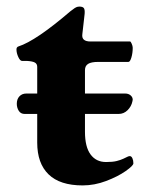

<svg xmlns="http://www.w3.org/2000/svg" viewBox="-20 -549 438 583"><path d="M385 -53Q385 -46 361.5 -29.5Q338 -13 302.5 0.5Q267 14 231 14Q162 14 127.5 -19.5Q93 -53 93 -116V-203H55Q43 -203 37 -212.5Q31 -222 31 -234Q31 -248 39 -256.5Q47 -265 60 -265H93V-346Q93 -355 86 -359Q79 -363 62 -364H47Q41 -364 35.5 -376Q30 -388 30 -399Q30 -406 36 -408Q89 -425 194 -515Q196 -516 201.5 -520.5Q207 -525 211.5 -527Q216 -529 221 -529Q231 -529 234.5 -524.5Q238 -520 237 -507L230 -445Q227 -423 255 -423H375Q377 -423 380 -416Q383 -409 383 -404Q383 -388 379 -374.5Q375 -361 370 -361H278Q257 -361 247.5 -355Q238 -349 238 -336V-265H360Q370 -265 376.5 -259.5Q383 -254 383 -246L382 -241Q379 -226 367.5 -214.5Q356 -203 340 -203H238V-149Q238 -103 255 -80Q272 -57 302 -57Q322 -57 334 -60Q346 -63 354.5 -67Q363 -71 367 -73Q371 -75 374 -75Q379 -75 382 -68.5Q385 -62 385 -53Z"/></svg>

Font: EB Garamond ExtraBold
Style: Regular
Weight: 800
Designer: Georg Duffner and Octavio Pardo
Foundry: Georg Duffner
Version: Version 1.000